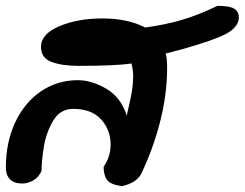

<svg xmlns="http://www.w3.org/2000/svg" viewBox="-29 -623 836 656"><path d="M325 -53Q349 -88 349 -129Q349 -179 316.5 -215Q284 -251 221 -251Q176 -251 152 -209.5Q128 -168 120.5 -119.5Q113 -71 113 -39Q103 -17 84.5 -6.5Q66 4 47 4Q19 4 5 -10.5Q-9 -25 -9 -50Q-9 -137 23 -205Q55 -273 111 -311Q167 -349 237 -349Q284 -349 334 -320Q384 -291 404 -228Q405 -234 411.5 -261Q418 -288 422 -313.5Q426 -339 426 -360Q426 -385 420 -406Q367 -398 238 -398Q183 -398 147 -411.5Q111 -425 111 -463Q111 -507 174 -533.5Q237 -560 320 -560Q408 -560 467 -529Q533 -538 589 -554Q645 -570 714 -603Q755 -603 771 -593.5Q787 -584 787 -563Q787 -524 721.5 -497Q656 -470 537 -440Q542 -425 542 -391Q542 -302 518.5 -209Q495 -116 453 -28Q436 2 388 13Q349 8 337 -8Q325 -24 325 -53Z"/></svg>

Font: Sriracha
Style: Regular
Weight: 400
Designer: Suppakit Chalermlarp
Version: Version 1.002g